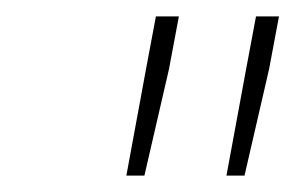

<svg xmlns="http://www.w3.org/2000/svg" viewBox="-20 -692 364 234"><path d="M134 -478H156L186 -608L198 -672H170L158 -608ZM256 -478H278L308 -608L320 -672H292L280 -608Z"/></svg>

Font: Source Sans Pro ExtraLight
Style: Italic
Weight: 200
Italic angle: -11°
Designer: Paul D. Hunt
Foundry: Adobe Systems Incorporated
Version: Version 3.006;hotconv 1.0.111;makeotfexe 2.5.65597